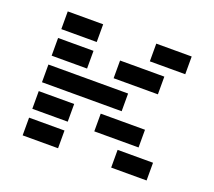

<svg xmlns="http://www.w3.org/2000/svg" viewBox="-116 -839 1111 995"><g transform="rotate(20 439.5 -342.0)"><path d="M97.7 -585.9V-683.6H293V-585.9ZM585.9 -585.9V-683.6H781.2V-585.9ZM439.5 -439.5V-537.1H683.6V-439.5ZM97.7 -439.5V-537.1H293V-439.5ZM537.1 -390.6V-293H97.7V-390.6ZM439.5 -146.5V-244.1H683.6V-146.5ZM97.7 -146.5V-244.1H293V-146.5ZM97.7 0V-97.7H293V0ZM585.9 0V-97.7H781.2V0Z"/></g></svg>

Font: Trigram
Style: Regular
Weight: 400
Designer: GGBotNet
Foundry: GGBotNet
Version: 1.05